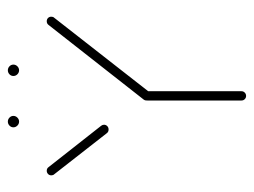

<svg xmlns="http://www.w3.org/2000/svg" viewBox="-100 -560 659 499"><g transform="rotate(-90 229.5 -310.5)"><path d="M229.6 -268.9Q234.8 -268.9 238.3 -265.4Q241.9 -261.9 241.9 -257V-12.2Q241.9 -7.4 238.3 -3.9Q234.8 -0.4 229.6 -0.4Q224.8 -0.4 221.3 -3.9Q217.8 -7.4 217.8 -12.2V-257Q217.8 -262.2 221.3 -265.6Q224.8 -268.9 229.6 -268.9ZM154.8 -369.6Q154.8 -364.8 151.3 -361.3Q147.8 -357.8 142.6 -357.8Q136.3 -357.8 133 -362.2L25.9 -499.3Q23.3 -501.9 23.3 -506.7Q23.3 -511.9 26.9 -515.2Q30.4 -518.5 35.2 -518.5Q41.1 -518.5 44.4 -514.1L152.2 -377Q154.8 -373.7 154.8 -369.6ZM423.7 -518.5Q428.9 -518.5 432.2 -515.2Q435.6 -511.9 435.6 -506.7Q435.6 -501.9 433 -499.3L239.3 -251.5Q235.9 -247 229.6 -247Q224.8 -247 221.3 -250.6Q217.8 -254.1 217.8 -258.9Q217.8 -263.7 220 -266.3L414.4 -514.1Q417.8 -518.5 423.7 -518.5ZM281.5 -605.2Q281.5 -611.1 285.9 -615.4Q290.4 -619.6 296.3 -619.6Q302.2 -619.6 306.7 -615.4Q311.1 -611.1 311.1 -605.2Q311.1 -599.3 306.7 -594.8Q302.2 -590.4 296.3 -590.4Q290.4 -590.4 285.9 -594.8Q281.5 -599.3 281.5 -605.2ZM148.1 -605.2Q148.1 -611.1 152.6 -615.4Q157 -619.6 163 -619.6Q168.9 -619.6 173.3 -615.4Q177.8 -611.1 177.8 -605.2Q177.8 -599.3 173.3 -594.8Q168.9 -590.4 163 -590.4Q157 -590.4 152.6 -594.8Q148.1 -599.3 148.1 -605.2Z"/></g></svg>

Font: 26F Galaxy Sans Thin
Style: Regular
Weight: 100
Designer: C₂₉H₂₅N₃O₅
Version: Version 1.100